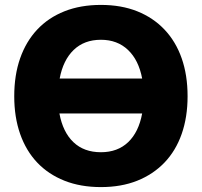

<svg xmlns="http://www.w3.org/2000/svg" viewBox="-20 -746 821 782"><path d="M391 16Q308 16 242.5 -10Q177 -36 131.5 -84Q86 -132 62 -200.5Q38 -269 38 -354Q38 -440 62 -508.5Q86 -577 131.5 -625.5Q177 -674 242.5 -700Q308 -726 391 -726Q474 -726 539 -700Q604 -674 650 -625.5Q696 -577 720 -508.5Q744 -440 744 -354Q744 -269 720 -200.5Q696 -132 650 -84Q604 -36 539 -10Q474 16 391 16ZM391 -126Q459 -126 502 -167Q545 -208 559 -284H222Q236 -208 279 -167Q322 -126 391 -126ZM391 -584Q323 -584 280 -542.5Q237 -501 223 -426H559Q545 -501 501.5 -542.5Q458 -584 391 -584Z"/></svg>

Font: Geist ExtBd
Style: Regular
Weight: 400
Designer: Basement.studio, Andrés Briganti, Mateo Zaragoza
Foundry: Basement.studio, Vercel, Andrés Briganti, Guido Ferreyra, Mateo Zaragoza
Version: Version 1.401